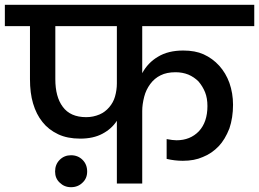

<svg xmlns="http://www.w3.org/2000/svg" viewBox="-44 -760 1073 795"><path d="M313 -274.9Q341.8 -274.9 368.2 -286.1Q391.1 -295.9 408.2 -315.9Q425.3 -335.9 432.1 -359.9Q439.9 -387.2 439.9 -414.1V-651.9H185.1V-432.1Q185.1 -358.9 215.8 -317.9Q247.1 -274.9 313 -274.9ZM-23.9 -651.9V-740.2H1008.8V-651.9H544.9V-457Q568.4 -500.5 609.9 -524.9Q651.9 -550.8 714.8 -550.8Q764.2 -550.8 798.8 -535.2Q836.4 -518.1 863.8 -487.8Q891.1 -457.5 905.8 -417Q920.9 -374 920.9 -326.2Q920.9 -272.5 905.8 -228Q887.7 -182.1 861.8 -154.8Q833 -124.5 795.9 -109.9Q761.2 -94.2 712.9 -94.2Q679.7 -94.2 646 -102.1V-184.1Q671.4 -179.2 687 -179.2Q743.7 -179.2 779.8 -216.8Q814.9 -254.9 814.9 -320.8Q814.9 -353.5 805.2 -377.9Q795.4 -402.3 777.8 -422.9Q759.8 -440.9 735.8 -451.2Q711.4 -460.9 683.1 -460.9Q646 -460.9 621.1 -448.2Q595.7 -436 578.1 -412.1Q560.5 -388.2 553.2 -359.9Q544.9 -327.6 544.9 -300.8V0H439.9V-259.8Q418 -226.1 379.9 -206.1Q342.3 -186 288.1 -186Q234.9 -186 196.8 -204.1Q156.7 -223.1 131.8 -254.9Q106.4 -286.1 92.8 -332Q80.1 -375 80.1 -432.1V-651.9ZM184.1 -49.8Q184.1 -79.1 203.1 -98.1Q222.2 -117.2 250 -117.2Q278.8 -117.2 297.9 -98.1Q316.9 -79.1 316.9 -49.8Q316.9 -21.5 297.9 -3.9Q278.8 15.1 250 15.1Q222.2 15.1 203.1 -3.9Q184.1 -21.5 184.1 -49.8Z"/></svg>

Font: PoppinsZ Medium
Style: Regular
Weight: 500
Designer: Ninad Kale (Devanagari), Jonny Pinhorn (Latin)
Foundry: Indian Type Foundry
Version: Version 3.002;FEAKit 1.0